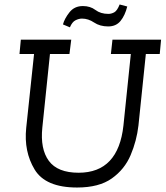

<svg xmlns="http://www.w3.org/2000/svg" viewBox="-20 -827 739 857"><path d="M292 -705 261 -718Q268 -744 290 -772Q312 -800 350 -800Q383 -800 406 -782.5Q429 -765 464 -765Q477 -765 490 -772Q503 -779 514 -807L548 -798Q538 -758 518 -733.5Q498 -709 463 -709Q426 -709 400 -726.5Q374 -744 346 -744Q332 -744 317 -736.5Q302 -729 292 -705ZM482 -650H699L693 -586H631L598 -267Q590 -198 563 -134.5Q536 -71 479 -30.5Q422 10 324 10Q183 10 134.5 -70.5Q86 -151 97 -256L132 -586H67L73 -650H298L290 -586H203L169 -258Q159 -162 198 -109Q237 -56 331 -56Q508 -56 531 -267L564 -586H475Z"/></svg>

Font: Zilla Slab
Style: Italic
Weight: 400
Italic angle: -6°
Designer: Typotheque.com
Foundry: Typotheque type foundry
Version: Version 1.1; 2017; ttfautohint (v1.6)